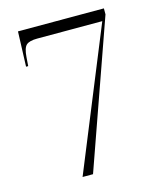

<svg xmlns="http://www.w3.org/2000/svg" viewBox="-108 -792 729 870"><g transform="rotate(-15 256.5 -356.5)"><path d="M171 0 440 -659H135Q98 -659 83.5 -646Q69 -633 66 -590L63 -549H53L59 -713H462V-685L220 0Z"/></g></svg>

Font: Noto Serif Display SemiCondensed Light
Style: Regular
Weight: 300
Width: 4
Designer: Monotype Design Team
Foundry: Monotype Imaging Inc.
Version: Version 2.009